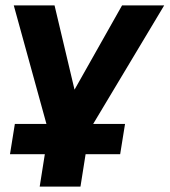

<svg xmlns="http://www.w3.org/2000/svg" viewBox="-20 -511 628 711"><path d="M127 180 146 60H17L35 -52H152L31 -491H182L256 -179L432 -491H588L325 -52H443L425 60H297L278 180Z"/></svg>

Font: Nunito Sans ExtraBold
Style: Italic
Weight: 800
Italic angle: -9°
Designer: Vernon Adams
Foundry: Vernon Adams
Version: Version 3.006; ttfautohint (v1.8.3)